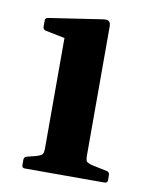

<svg xmlns="http://www.w3.org/2000/svg" viewBox="-64 -555 475 605"><g transform="rotate(10 173.0 -253.0)"><path d="M108 0V-314H242V0ZM56 0Q47 0 47 -10V-26Q47 -36 57 -38L85 -45Q101 -50 104.5 -55Q108 -60 108 -75V-180H242V-76Q242 -60 245.5 -55.5Q249 -51 264 -47L312 -37Q321 -35 321 -25V-9Q321 0 311 0ZM108 -314V-463L126 -423L46 -439Q37 -441 37 -451V-470Q37 -479 47 -480L213 -505Q229 -508 235.5 -504Q242 -500 242 -486V-314Z"/></g></svg>

Font: Hahmlet SemiBold
Style: Regular
Weight: 600
Version: Version 1.002